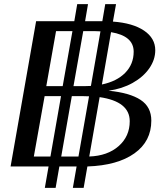

<svg xmlns="http://www.w3.org/2000/svg" viewBox="-20 -802 790 925"><path d="M709 -221Q709 -121 627.5 -63Q546 -5 401 0L383 103H331L349 0H266L248 103H196L214 0H31L154 -700H338L352 -782H404L390 -700H473L487 -782H539L524 -698Q620 -691 674 -654.5Q728 -618 728 -560Q728 -514 699 -472.5Q670 -431 619 -402.5Q568 -374 503 -365Q605 -355 657 -321Q709 -287 709 -221ZM203 -387H282L329 -652H250ZM381 -652 334 -387H387Q408 -387 418 -388L464 -651Q455 -652 437 -652ZM515 -647 471 -395Q543 -410 583.5 -451.5Q624 -493 624 -553Q624 -629 515 -647ZM223 -48 274 -339H195L143 -48ZM358 -48 409 -338Q397 -339 373 -339H326L275 -48ZM605 -218Q605 -313 460 -334L410 -48Q498 -51 551.5 -98Q605 -145 605 -218Z"/></svg>

Font: Fahkwang
Style: Italic
Weight: 400
Italic angle: -10°
Version: Version 1.000; ttfautohint (v1.6)